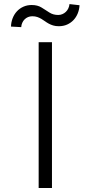

<svg xmlns="http://www.w3.org/2000/svg" viewBox="-20 -938 452 958"><path d="M239.3 -727.3V0H172.9V-727.3ZM138.1 -913Q167.3 -913 187.1 -900.6Q197.1 -894.5 206.9 -888.1Q216.6 -881.7 226.2 -875.7Q245 -863.3 270.6 -863.3Q281.2 -863.3 291 -867.4Q300.8 -871.4 308.4 -878.7Q316.1 -886 320.8 -896Q325.6 -905.9 326.7 -917.6L376.8 -911.9Q375.7 -890.3 367.9 -871.1Q360.1 -851.9 346.6 -837.7Q333.1 -823.5 314.6 -815.3Q296.2 -807.2 273.4 -807.2Q257.5 -807.2 245.4 -810.9Q233.3 -814.6 223.2 -820.1Q213.1 -825.6 204.4 -832Q195.7 -838.4 186.3 -843.9Q176.8 -849.4 166 -853.2Q155.2 -856.9 141 -856.9Q129.6 -856.9 119.9 -852.8Q110.1 -848.7 102.8 -841.4Q95.5 -834.2 91.1 -824.2Q86.6 -814.3 85.9 -802.6L34.8 -805.4Q35.5 -827.4 43.1 -847.1Q50.8 -866.8 64.3 -881.4Q77.8 -896 96.6 -904.5Q115.4 -913 138.1 -913Z"/></svg>

Font: Inter P Light
Style: Regular
Weight: 300
Designer: Rasmus Andersson
Foundry: rsms
Version: Version 3.018;git-588b23468